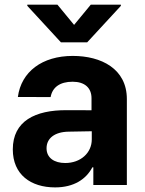

<svg xmlns="http://www.w3.org/2000/svg" viewBox="-20 -792 620 822"><path d="M215.9 10.3C296.5 10.3 348.7 -24.9 375.4 -75.6H379.6V0H523.1V-367.9C523.1 -497.9 413 -552.6 291.5 -552.6C160.9 -552.6 70.7 -485.1 56.5 -376.8L196.7 -376.4C204.2 -418.3 236.5 -442.1 290.8 -442.1C342.3 -442.1 371.8 -416.2 371.8 -371.4V-320L265.3 -320.3C131 -321 34.8 -274.1 34.8 -152.3C34.8 -44.4 111.9 10.3 215.9 10.3ZM96.9 -767 240.8 -610.8H353.3L497.5 -767V-772H368.6L297.2 -685.4L225.9 -772H96.9ZM179.3 -157.3C179.3 -199.9 214.1 -227.3 273.4 -228.3L372.9 -230.1V-195C372.9 -137.8 325.6 -94.1 259.2 -94.1C212.7 -94.1 179.3 -115.8 179.3 -157.3Z"/></svg>

Font: Magic Ui Pro
Style: Bold
Weight: 700
Designer: Stefan Endress, Andreas Faust
Version: Version 1.000;FEAKit 1.0